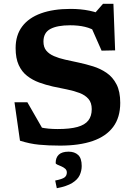

<svg xmlns="http://www.w3.org/2000/svg" viewBox="-20 -757 709 1014"><path d="M547 -668.5 470 -675 524 -737H579L588 -491L516.5 -489.5L454 -631L492.5 -587.5Q463.5 -607 428.8 -615.2Q394 -623.5 350.5 -623.5Q282.5 -623.5 246 -604Q209.5 -584.5 209.5 -537.5Q209.5 -508 224.2 -490Q239 -472 264.8 -460.8Q290.5 -449.5 324 -442Q357.5 -434.5 395.5 -426.5Q433 -418.5 471.8 -406.5Q510.5 -394.5 543 -372.2Q575.5 -350 595.2 -311.8Q615 -273.5 615 -214Q615 -136.5 577.5 -86.5Q540 -36.5 469.2 -12.2Q398.5 12 297.5 12Q236 12 186.5 7.2Q137 2.5 85.5 -14L56.5 -217H124.5L238.5 -18.5L112 -113Q156.5 -92.5 195 -84Q233.5 -75.5 284.5 -75.5Q349.5 -75.5 389 -86.5Q428.5 -97.5 446.5 -120.8Q464.5 -144 464.5 -180.5Q464.5 -214.5 447 -234.8Q429.5 -255 399.5 -266.2Q369.5 -277.5 333.2 -284.8Q297 -292 259.5 -300Q222 -308.5 187 -321.2Q152 -334 123.8 -355.8Q95.5 -377.5 79 -413.2Q62.5 -449 62.5 -503Q62.5 -571 97 -617Q131.5 -663 196.5 -686.5Q261.5 -710 352.5 -710Q406.5 -710 452.5 -700.5Q498.5 -691 547 -668.5ZM271.5 196.5Q309 189 321 179.8Q333 170.5 333 154Q333 141.5 324 133.8Q315 126 303.2 121.2Q291.5 116.5 282.8 112.5Q274 108.5 274 104Q274 75 290.8 59.5Q307.5 44 342.5 44Q374 44 392.8 61.5Q411.5 79 411.5 119.5Q411.5 145 400.8 168.2Q390 191.5 361.5 209.2Q333 227 280 237Z"/></svg>

Font: Newsreader 9pt SemiBold
Style: Regular
Weight: 600
Designer: Hugues Gentile
Foundry: Production Type
Version: Version 1.003